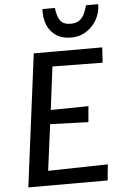

<svg xmlns="http://www.w3.org/2000/svg" viewBox="-64 -1034 688 1078"><g transform="rotate(-5 280.5 -495.0)"><path d="M51 0 147 -747H533L527.5 -661L245 -664.5L214.5 -422L427 -425L419 -335.5L204 -343L170 -83L507 -90L498 0ZM364 -817Q314.5 -817 280.5 -839.2Q246.5 -861.5 230.2 -900.8Q214 -940 217 -990.5H287.5Q292.5 -942 310.5 -918.2Q328.5 -894.5 368 -894.5Q398 -894.5 416.2 -907Q434.5 -919.5 445 -941.2Q455.5 -963 463 -990.5H531.5Q531.5 -944 509.5 -904.5Q487.5 -865 449.8 -841Q412 -817 364 -817Z"/></g></svg>

Font: Koeln Type Sans
Style: Italic
Weight: 400
Italic angle: -7.5°
Designer: Eben Sorkin
Foundry: Eben Sorkin
Version: Version 2.001